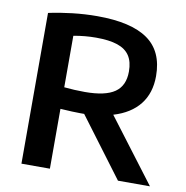

<svg xmlns="http://www.w3.org/2000/svg" viewBox="-83 -827 878 907"><g transform="rotate(10 356.5 -374.0)"><path d="M542 0 330 -283H310.5Q279.5 -283 215.5 -287V0H79V-723Q131.5 -734.5 192 -741.5Q252.5 -748.5 312 -748.5Q474 -748.5 553.8 -692.5Q633.5 -636.5 633.5 -517.5Q633.5 -436 590.8 -381.8Q548 -327.5 466 -303L695.5 0ZM215.5 -390.5Q265.5 -385.5 315 -385.5Q413 -385.5 458.2 -417Q503.5 -448.5 503.5 -516.5Q503.5 -563.5 484.5 -592.2Q465.5 -621 426 -634.2Q386.5 -647.5 323.5 -647.5Q269.5 -647.5 215.5 -637.5Z"/></g></svg>

Font: Encode Sans Semi Expanded SmBd
Style: Regular
Weight: 600
Width: 6
Designer: Multiple Designers
Foundry: Impallari Type
Version: Version 2.000